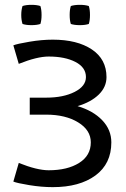

<svg xmlns="http://www.w3.org/2000/svg" viewBox="-20 -769 520 794"><path d="M103 -294.9V-365.2H171.4Q241.7 -365.2 288.6 -388.9Q335.4 -412.6 335.4 -450.2Q335.4 -490.2 292.2 -512.7Q249 -535.2 181.2 -535.2Q133.3 -535.2 57.6 -504.9L35.2 -581.5Q50.8 -587.9 101.6 -596.4Q152.3 -605 198.2 -605Q299.3 -605 359.9 -564.5Q420.4 -523.9 420.4 -450.2Q420.4 -409.2 388.4 -377.9Q356.4 -346.7 300.8 -330.1Q365.2 -311 402.8 -271.7Q440.4 -232.4 440.4 -180.2Q440.4 -91.8 374.8 -43.5Q309.1 4.9 198.2 4.9Q151.9 4.9 101.1 -3.4Q50.3 -11.7 35.2 -18.1L57.6 -95.2Q133.3 -64.9 181.2 -64.9Q258.8 -64.9 307.1 -95.2Q355.5 -125.5 355.5 -180.2Q355.5 -231 303.2 -262.9Q251 -294.9 171.4 -294.9ZM272.9 -669.9Q268.1 -684.6 268.1 -707Q268.1 -729.5 272.9 -744.1Q287.6 -749 310.1 -749Q332.5 -749 347.2 -744.1Q352.1 -729.5 352.1 -707Q352.1 -684.6 347.2 -669.9Q332.5 -665 310.1 -665Q287.6 -665 272.9 -669.9ZM109.9 -665Q87.9 -665 73.2 -669.9Q67.9 -686 67.9 -707Q67.9 -728 73.2 -744.1Q87.9 -749 109.9 -749Q132.3 -749 147 -744.1Q151.9 -729.5 151.9 -707Q151.9 -684.6 147 -669.9Q132.3 -665 109.9 -665Z"/></svg>

Font: Nikodecs
Style: Medium
Weight: 500
Version: Version 0.29